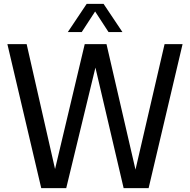

<svg xmlns="http://www.w3.org/2000/svg" viewBox="-20 -967 976 987"><path d="M192 0 18 -740H117L263 -98L415.5 -740H527.5L676.5 -95L826 -740H918.5L744 0H615.5L470.5 -619.5L320.5 0ZM328.5 -802 425.5 -947H512.5L609.5 -802H538L469 -908L400 -802Z"/></svg>

Font: Encode Sans Cnd Md
Style: Regular
Weight: 500
Width: 3
Designer: Multiple Designers
Foundry: Impallari Type
Version: Version 3.002; ttfautohint (v1.8.3) -l 8 -r 50 -G 200 -x 14 